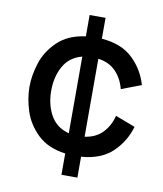

<svg xmlns="http://www.w3.org/2000/svg" viewBox="-83 -701 747 878"><g transform="rotate(10 290.5 -262.0)"><path d="M336 -81Q387 -88 418 -120Q449 -152 461 -200L553 -165Q533 -95 480.5 -45Q428 5 336 12V109H262V10Q180 -1 132.5 -47Q85 -93 66.5 -151Q48 -209 48 -262Q48 -315 66.5 -373Q85 -431 132.5 -477Q180 -523 262 -534V-633H336V-536Q428 -529 480.5 -479Q533 -429 553 -359L461 -324Q449 -372 418 -404Q387 -436 336 -443ZM262 -84V-440Q204 -425 176.5 -376Q149 -327 149 -262Q149 -197 176.5 -148Q204 -99 262 -84Z"/></g></svg>

Font: Shippori Antique
Style: Regular
Weight: 400
Designer: FONTDASU
Foundry: FONTDASU / Google Inc. / but / Adobe
Version: Version 2.001